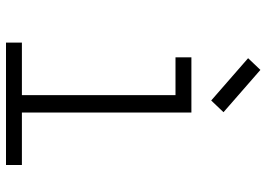

<svg xmlns="http://www.w3.org/2000/svg" viewBox="-144 -744 888 640"><g transform="rotate(90 300.0 -424.0)"><path d="M297 0V-601L333 -565H171V-618H355V0ZM122 0V-53H530V0ZM315 -684 174 -807 213 -848 354 -725Z"/></g></svg>

Font: Victor Mono Thin ExtraLight
Style: Regular
Weight: 250
Monospace: yes
Version: Version 1.561;gftools[0.9.30]